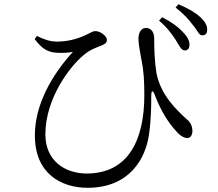

<svg xmlns="http://www.w3.org/2000/svg" viewBox="-20 -843 1040 914"><path d="M815 -655C833 -627 842 -604 858 -603C871 -602 881 -610 882 -627C883 -646 875 -665 852 -689C830 -713 799 -737 752 -761L737 -745C777 -711 797 -682 815 -655ZM898 -724C919 -700 927 -675 941 -675C957 -674 966 -683 966 -699C968 -718 958 -739 933 -762C909 -784 878 -802 829 -823L816 -807C858 -774 878 -751 898 -724ZM145 -657C180 -610 208 -595 248 -592C277 -590 305 -592 327 -596C226 -485 146 -345 146 -198C146 -15 273 51 397 51C598 51 675 -90 690 -208C700 -281 700 -347 700 -385C700 -415 708 -416 718 -388C749 -307 786 -254 820 -217C837 -197 856 -186 872 -186C888 -186 896 -202 896 -220C895 -250 882 -265 866 -278C823 -318 746 -388 725 -494C716 -547 714 -610 714 -661C714 -689 700 -710 675 -710C655 -710 639 -692 639 -658C639 -630 649 -586 653 -560C665 -503 667 -454 667 -389C667 -179 592 -17 393 -17C289 -17 196 -78 196 -203C196 -376 314 -527 375 -578C407 -607 440 -617 465 -627C484 -635 489 -643 489 -654C489 -669 460 -695 434 -695C421 -695 414 -688 383 -674C346 -657 301 -645 251 -645C218 -645 187 -656 156 -672Z"/></svg>

Font: Source Han Serif KR
Style: Regular
Weight: 400
Designer: Ryoko NISHIZUKA 西塚涼子 (kana & ideographs); Frank Grießhammer (Latin, Greek & Cyrillic); Wenlong ZHANG 张文龙 (bopomofo); San
Foundry: Adobe
Version: Version 2.001;hotconv 1.1.0;makeotfexe 2.6.0